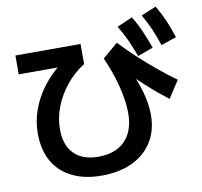

<svg xmlns="http://www.w3.org/2000/svg" viewBox="-96 -958 1192 1132"><g transform="rotate(-10 500.0 -392.0)"><path d="M423 71Q320 71 246 34Q172 -3 133 -72Q94 -141 94 -239Q94 -311 118.5 -379.5Q143 -448 190 -510.5Q237 -573 305 -625L327 -602H44V-715H434V-595Q371 -555 324.5 -497.5Q278 -440 252.5 -374Q227 -308 227 -240Q227 -145 278 -93.5Q329 -42 423 -42Q527 -42 583.5 -100.5Q640 -159 640 -265Q640 -312 630 -367.5Q620 -423 601 -483.5Q582 -544 554 -607L646 -685Q690 -638 742.5 -589Q795 -540 851.5 -493.5Q908 -447 962 -408L895 -305Q867 -326 835.5 -352Q804 -378 766.5 -412.5Q729 -447 682 -493L693 -515Q719 -463 736 -413.5Q753 -364 761.5 -319Q770 -274 770 -231Q770 -139 727.5 -71Q685 -3 607.5 34Q530 71 423 71ZM756 -586Q736 -642 715 -687Q694 -732 667 -777L759 -817Q787 -772 808 -724Q829 -676 849 -620ZM903 -626Q884 -683 864 -728.5Q844 -774 818 -818L908 -855Q936 -808 956.5 -760.5Q977 -713 995 -657Z"/></g></svg>

Font: M PLUS 1
Style: Bold
Weight: 700
Designer: Coji Morishita
Foundry: UNDERFOREST DESIGN
Version: Version 1.001